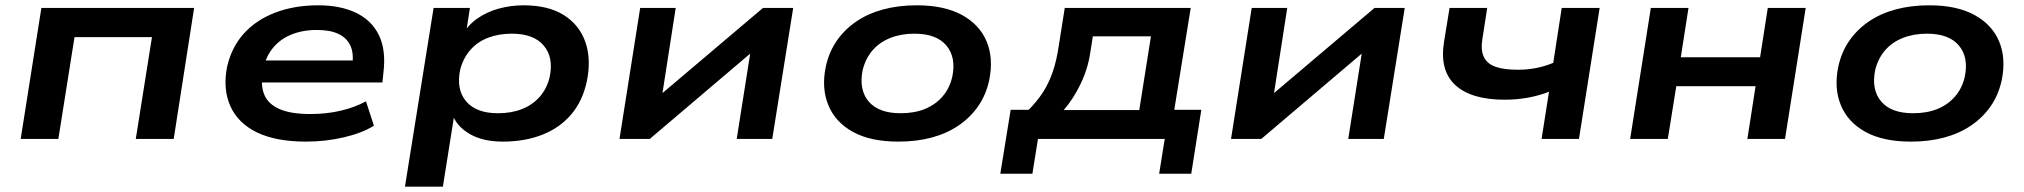

<svg xmlns="http://www.w3.org/2000/svg" viewBox="-20 -524 7633 724"><path d="M58 0 136 -494H712L635 0H492L553 -384H261L200 0Z M1134 10Q1021 10 949.5 -24.5Q878 -59 849 -123Q820 -187 836 -271Q853 -346 899.5 -397.5Q946 -449 1018 -476.5Q1090 -504 1180 -504Q1264 -504 1323 -475.5Q1382 -447 1409 -391Q1436 -335 1426 -252L1422 -213H941L953 -296H1334L1308 -276Q1315 -322 1301.5 -351.5Q1288 -381 1256.5 -396Q1225 -411 1175 -411Q1120 -411 1077 -393Q1034 -375 1007 -340.5Q980 -306 971 -257V-252Q962 -201 977 -166Q992 -131 1034.5 -112.5Q1077 -94 1151 -94Q1211 -94 1264.5 -106.5Q1318 -119 1360 -142L1390 -50Q1345 -22 1276 -6Q1207 10 1134 10Z M1507 180 1615 -494H1752L1736 -391H1723Q1743 -428 1779 -453.5Q1815 -479 1860.5 -491.5Q1906 -504 1954 -504Q2047 -504 2105.5 -467.5Q2164 -431 2187 -366.5Q2210 -302 2193 -218Q2177 -143 2134 -92.5Q2091 -42 2025 -16Q1959 10 1876 10Q1800 10 1750 -19.5Q1700 -49 1685 -96L1694 -97L1650 180ZM1858 -97Q1909 -97 1949 -113Q1989 -129 2016 -160Q2043 -191 2053 -235Q2068 -308 2030 -352.5Q1992 -397 1910 -397Q1860 -397 1820 -381.5Q1780 -366 1753 -335Q1726 -304 1715 -260Q1700 -186 1738 -141.5Q1776 -97 1858 -97Z M2316 0 2394 -494H2528L2472 -134H2432L2857 -494H2971L2892 0H2758L2815 -361H2855L2430 0Z M3368 10Q3263 10 3196.5 -26.5Q3130 -63 3103.5 -127.5Q3077 -192 3094 -273Q3106 -328 3135.5 -370.5Q3165 -413 3209 -443Q3253 -473 3310.5 -488.5Q3368 -504 3437 -504Q3541 -504 3607.5 -467.5Q3674 -431 3700.5 -367.5Q3727 -304 3710 -221Q3698 -166 3668.5 -123.5Q3639 -81 3595 -51Q3551 -21 3494 -5.5Q3437 10 3368 10ZM3376 -97Q3428 -97 3467.5 -113Q3507 -129 3534 -160Q3561 -191 3571 -235Q3586 -308 3548.5 -352.5Q3511 -397 3428 -397Q3378 -397 3337.5 -381Q3297 -365 3270.5 -334.5Q3244 -304 3233 -260Q3218 -186 3255.5 -141.5Q3293 -97 3376 -97Z M3752 131 3791 -110H3859Q3890 -141 3912.5 -175.5Q3935 -210 3950 -254Q3965 -298 3973 -355L3995 -494H4470L4408 -110H4510L4472 131H4351L4372 0H3894L3873 131ZM3991 -109H4276L4320 -387H4101L4091 -324Q4082 -264 4054.5 -207Q4027 -150 3991 -109Z M4622 0 4700 -494H4834L4778 -134H4738L5163 -494H5277L5198 0H5064L5121 -361H5161L4736 0Z M5793 0 5821 -178Q5786 -164 5743 -156Q5700 -148 5654 -148Q5528 -148 5468 -203Q5408 -258 5425 -365L5446 -494H5588L5570 -378Q5563 -336 5575 -310Q5587 -284 5618.5 -272.5Q5650 -261 5704 -261Q5739 -261 5772.5 -267.5Q5806 -274 5837 -287L5869 -494H6012L5934 0Z M6127 0 6205 -494H6347L6318 -308H6617L6646 -494H6789L6711 0H6569L6600 -199H6301L6269 0Z M7186 10Q7081 10 7014.5 -26.5Q6948 -63 6921.5 -127.5Q6895 -192 6912 -273Q6924 -328 6953.5 -370.5Q6983 -413 7027 -443Q7071 -473 7128.5 -488.5Q7186 -504 7255 -504Q7359 -504 7425.5 -467.5Q7492 -431 7518.5 -367.5Q7545 -304 7528 -221Q7516 -166 7486.5 -123.5Q7457 -81 7413 -51Q7369 -21 7312 -5.5Q7255 10 7186 10ZM7194 -97Q7246 -97 7285.5 -113Q7325 -129 7352 -160Q7379 -191 7389 -235Q7404 -308 7366.5 -352.5Q7329 -397 7246 -397Q7196 -397 7155.5 -381Q7115 -365 7088.5 -334.5Q7062 -304 7051 -260Q7036 -186 7073.5 -141.5Q7111 -97 7194 -97Z"/></svg>

Font: Nunito Sans 10pt Expanded
Style: Bold Italic
Weight: 700
Width: 7
Italic angle: -9°
Designer: Vernon Adams
Foundry: Vernon Adams
Version: Version 3.101;gftools[0.9.27]